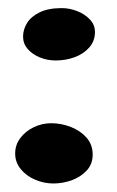

<svg xmlns="http://www.w3.org/2000/svg" viewBox="-20 -468 282 462"><path d="M108.5 -26.5Q86 -26.5 64.8 -35.5Q43.5 -44.5 30 -61Q16.5 -77.5 16.5 -98.5Q16.5 -119.5 29 -136Q41.5 -152.5 61.5 -162Q81.5 -171.5 103 -171.5Q127.5 -171.5 150.5 -162.5Q173.5 -153.5 188.2 -136.8Q203 -120 203 -96Q203 -73 188.5 -57.5Q174 -42 152.5 -34.2Q131 -26.5 108.5 -26.5ZM114 -322.5Q93.5 -322.5 75.5 -330Q57.5 -337.5 46.5 -350.2Q35.5 -363 35.5 -380Q35.5 -397 45.2 -412.8Q55 -428.5 75.8 -438.5Q96.5 -448.5 128.5 -448.5Q147 -448.5 165.2 -441.5Q183.5 -434.5 196 -421.5Q208.5 -408.5 208.5 -391Q208.5 -369.5 195 -354Q181.5 -338.5 160 -330.5Q138.5 -322.5 114 -322.5Z"/></svg>

Font: Gluten
Style: Bold
Weight: 700
Designer: Tyler Finck
Foundry: Etcetera Type Company
Version: Version 1.204